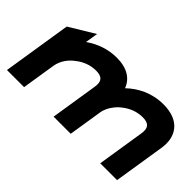

<svg xmlns="http://www.w3.org/2000/svg" viewBox="-65 -721 984 984"><g transform="rotate(45 427.5 -228.5)"><path d="M10 0H134L163 -183C170 -226 196 -260 228 -283C255 -304 291 -321 336 -321C380 -321 395 -301 389 -260L348 0H472L501 -183C505 -209 517 -231 532 -250C542 -263 552 -273 566 -283C593 -304 629 -321 674 -321C718 -321 733 -301 727 -260L686 0H808L852 -278C867 -372 819 -443 702 -443C617 -443 551 -407 504 -362C485 -412 439 -443 364 -443C297 -443 241 -420 195 -388L206 -457L69 -374Z"/></g></svg>

Font: Charger Pro
Style: UltraExtObl
Weight: 900
Designer: Jasper
Foundry: Cannot Into Space Fonts
Version: Version 1.09